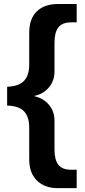

<svg xmlns="http://www.w3.org/2000/svg" viewBox="-20 -745 429 972"><path d="M272 207.5Q206.5 207.5 167.2 169.2Q127.9 130.9 127.9 61.5V-98.6Q127.9 -154.3 101.1 -181.9Q74.2 -209.5 16.1 -210.4V-305.7Q75.2 -308.1 101.6 -335.7Q127.9 -363.3 127.9 -418.5V-578.6Q127.9 -649.9 166.3 -687.3Q204.6 -724.6 272 -724.6H368.2V-631.8H339.8Q295.4 -631.8 275.6 -606.4Q255.9 -581.1 255.9 -529.8V-382.8Q255.9 -336.4 227.8 -302.7Q199.7 -269 154.8 -259.8V-257.8Q201.2 -247.1 228.5 -213.6Q255.9 -180.2 255.9 -134.8V12.2Q255.9 64 275.6 89.1Q295.4 114.3 339.8 114.3H368.2V207.5Z"/></svg>

Font: Liberation Sans
Style: Bold
Weight: 700
Designer: Steve Matteson
Foundry: Ascender Corporation
Version: Version 2.1.5